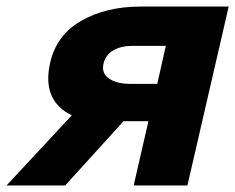

<svg xmlns="http://www.w3.org/2000/svg" viewBox="-20 -566 718 586"><path d="M199 -214Q107 -259 133 -374Q152 -459 228 -502.5Q304 -546 409 -546H678L552 0H388L433 -196H357L179 0H0ZM486 -426H384Q349 -426 325.5 -412Q302 -398 296 -372Q289 -343 312.5 -326.5Q336 -310 378 -310H460Z"/></svg>

Font: Passageway
Style: BdIt
Weight: 700
Foundry: Ascender Corporation
Version: Version 1.11